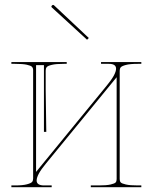

<svg xmlns="http://www.w3.org/2000/svg" viewBox="-20 -778 635 798"><path d="M349.1 -620.1 341.8 -612.8 195.3 -747.1Q191.4 -751 196.3 -755.4Q200.7 -759.8 205.1 -755.4ZM129.9 -63.5 423.8 -422.4Q462.4 -468.8 462.4 -492.7Q462.4 -512.7 432.1 -512.7H399.9V-520H567.4V-512.7H552.7Q520.5 -512.7 503.2 -508.1Q485.8 -503.4 481.7 -498Q477.5 -492.7 477.5 -483.9V-33.7Q477.5 -24.9 481.7 -20Q485.8 -15.1 503.2 -11.2Q520.5 -7.3 552.7 -7.3H567.4V0H357.4V-7.3H390.1Q422.4 -7.3 439.7 -11.2Q457 -15.1 460.9 -20Q464.8 -24.9 464.8 -33.7V-457L170.9 -98.1Q132.3 -51.8 132.3 -27.8Q132.3 -7.3 163.1 -7.3H194.8V0H27.3V-7.3H42.5Q74.7 -7.3 92 -12Q109.4 -16.6 113.5 -22Q117.7 -27.3 117.7 -36.1V-486.3Q117.7 -495.1 113 -500.2Q108.4 -505.4 91.3 -509Q74.2 -512.7 42.5 -512.7H27.3V-520H257.3V-512.7H245.1Q212.9 -512.7 195.6 -508.5Q178.2 -504.4 174.1 -499Q169.9 -493.7 169.9 -484.9V-405.3L172.4 -230H162.6V-507.3H129.9Z"/></svg>

Font: ZnikomitNo25
Style: Regular
Weight: 100
Designer: gluk
Foundry: gluk
Version: Version 0.56